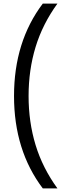

<svg xmlns="http://www.w3.org/2000/svg" viewBox="-20 -828 349 1068"><path d="M58 -294Q58 -596.5 218 -808H299.5Q217 -694.5 178 -566.8Q139 -439 139 -294Q139 -149 178 -21.2Q217 106.5 299.5 220H218Q58 8.5 58 -294Z"/></svg>

Font: Encode Sans Semi Condensed
Style: Regular
Weight: 400
Width: 4
Designer: Multiple Designers
Foundry: Impallari Type
Version: Version 2.000